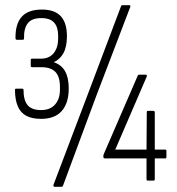

<svg xmlns="http://www.w3.org/2000/svg" viewBox="-20 -699 686 743"><path d="M139 -239Q104 -239 81.5 -251Q59 -263 48.5 -288.5Q38 -314 38 -351Q38 -356 43 -356H65Q71 -356 71 -351Q71 -311 87 -292Q103 -273 139 -273Q174 -273 193 -294.5Q212 -316 212 -352V-363Q212 -402 194.5 -420.5Q177 -439 140 -439H104Q99 -439 99 -445V-467Q99 -472 104 -472H139Q170 -472 187.5 -493Q205 -514 205 -551V-561Q205 -594 189.5 -611.5Q174 -629 140 -629Q103 -629 87.5 -609Q72 -589 73 -551Q73 -545 68 -545H46Q40 -545 40 -551Q39 -606 64 -634Q89 -662 142 -662Q192 -662 215.5 -636Q239 -610 239 -559Q239 -518 225.5 -493.5Q212 -469 189 -459V-458Q218 -448 232 -423Q246 -398 246 -357Q246 -300 219 -269.5Q192 -239 139 -239ZM191 24Q189 24 187.5 21.5Q186 19 187 16L322 -340L448 -674Q449 -679 454 -679H480Q483 -679 484 -677.5Q485 -676 484 -672L353 -329L224 19Q223 24 216 24ZM552 0Q547 0 547 -6V-86H386Q380 -86 380 -92V-96Q380 -99 381 -101Q382 -103 383 -106L512 -404Q514 -410 519 -410H543Q546 -410 547.5 -408.5Q549 -407 548 -403L426 -120H547L548 -264Q548 -270 552 -270H573Q579 -270 579 -264V-120H620Q624 -120 624 -115V-92Q624 -86 620 -86H579V-6Q579 0 574 0Z"/></svg>

Font: Sofia Sans Condensed ExtraLight
Style: Regular
Weight: 250
Version: Version 4.100